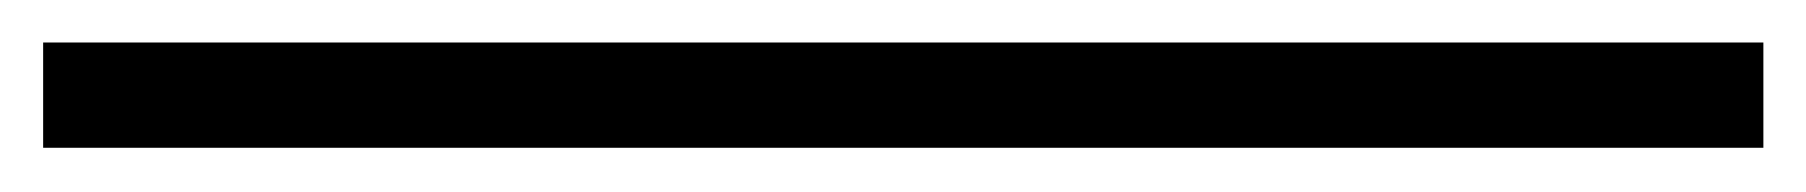

<svg xmlns="http://www.w3.org/2000/svg" viewBox="-20 78 837 89"><path d="M0 146.5V97.7H797.4V146.5Z"/></svg>

Font: Elstob 18pt SemiBold
Style: Regular
Weight: 600
Designer: Peter S. Baker
Version: Version 1.015